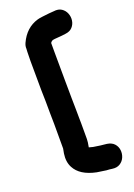

<svg xmlns="http://www.w3.org/2000/svg" viewBox="-171 -790 732 1050"><g transform="rotate(-20 194.5 -265.5)"><path d="M291 194Q318 198 336.5 186.5Q355 175 363.5 155Q372 135 369.5 113.5Q367 92 352.5 76Q338 60 311 56Q305 55 293 54Q281 53 274 52Q250 49 234 46Q220 43 211 40Q217 10 217 -6V-98Q217 -107 216.5 -129.5Q216 -152 216 -181.5Q216 -211 215 -241Q214 -300 214 -346Q213 -461 213 -514V-567Q219 -576 227 -579Q235 -581 259 -582.5Q283 -584 303 -587Q330 -590 344.5 -606Q359 -622 362 -643.5Q365 -665 357 -685Q349 -705 331 -717Q313 -729 285 -725Q277 -725 258 -723Q239 -721 218.5 -718.5Q198 -716 188 -713Q116 -692 81 -615Q76 -604 75 -593V-584Q74 -577 74 -566Q73 -548 73 -514Q73 -460 74 -344Q75 -314 75.5 -277.5Q76 -241 76 -205.5Q76 -170 77 -145Q77 -108 77 -98V-2Q77 0 75 9Q73 18 72 25Q65 72 83 106Q113 164 205 183Q228 187 259 191Q264 191 275.5 192Q287 193 291 194Z"/></g></svg>

Font: Balsamiq Sans
Style: Bold
Weight: 700
Designer: Michael Angeles
Foundry: Balsamiq SRL
Version: Version 1.020; ttfautohint (v1.8.4.7-5d5b);gftools[0.9.26]